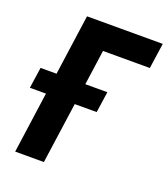

<svg xmlns="http://www.w3.org/2000/svg" viewBox="-130 -793 777 886"><g transform="rotate(20 258.5 -350.0)"><path d="M10 -300 25 -403H353L338 -300ZM47 0 145 -700H517L499 -575H269L188 0Z"/></g></svg>

Font: Finlandica SemiBold
Style: Italic
Weight: 600
Italic angle: -8°
Designer: Niklas Ekholm, Juho Hiilivirta, Jaakko Suomalainen
Foundry: Helsinki Type Studio
Version: Version 1.063